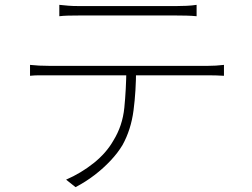

<svg xmlns="http://www.w3.org/2000/svg" viewBox="-20 -739 1040 793"><path d="M225 -719Q245 -717 262 -715.5Q279 -714 303 -714Q319 -714 360 -714Q401 -714 453.5 -714Q506 -714 559 -714Q612 -714 653 -714Q694 -714 710 -714Q728 -714 750.5 -715Q773 -716 792 -719V-672Q772 -674 750 -674.5Q728 -675 710 -675Q694 -675 653.5 -675Q613 -675 560 -675Q507 -675 454.5 -675Q402 -675 361 -675Q320 -675 304 -675Q280 -675 261 -674.5Q242 -674 225 -672ZM104 -471Q123 -469 142 -468Q161 -467 184 -467Q195 -467 233.5 -467Q272 -467 328 -467Q384 -467 448.5 -467Q513 -467 577 -467Q641 -467 696.5 -467Q752 -467 790 -467Q828 -467 838 -467Q854 -467 871.5 -468Q889 -469 905 -471V-426Q891 -427 872.5 -427.5Q854 -428 838 -428Q828 -428 790 -428Q752 -428 696.5 -428Q641 -428 577 -428Q513 -428 448.5 -428Q384 -428 328 -428Q272 -428 233.5 -428Q195 -428 184 -428Q161 -428 142.5 -428Q124 -428 104 -426ZM542 -454Q542 -363 531.5 -283Q521 -203 486 -140Q467 -108 437 -76Q407 -44 370.5 -16Q334 12 292 34L253 3Q315 -24 367 -65.5Q419 -107 448 -158Q486 -219 493.5 -294Q501 -369 502 -454Z"/></svg>

Font: Noto Sans JP Thin ExtraLight
Style: Regular
Weight: 250
Version: Version 2.004-H2;hotconv 1.0.118;makeotfexe 2.5.65603